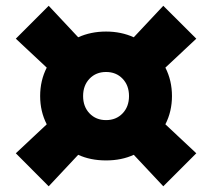

<svg xmlns="http://www.w3.org/2000/svg" viewBox="-20 -675 740 670"><path d="M350.1 -115.2Q295.4 -115.2 252.9 -134.8L149.9 -24.9L35.2 -140.1L143.1 -241.2Q120.1 -286.1 120.1 -339.8Q120.1 -394 143.1 -439L35.2 -540L149.9 -654.8L252.9 -544.9Q296.9 -564.9 350.1 -564.9Q402.8 -564.9 446.8 -544.9L549.8 -654.8L665 -540L557.1 -439Q580.1 -394 580.1 -339.8Q580.1 -286.1 557.1 -241.2L665 -140.1L549.8 -24.9L446.8 -134.8Q404.3 -115.2 350.1 -115.2ZM292.5 -400.4Q270 -377 270 -339.8Q270 -302.7 292.5 -279.3Q314.9 -255.9 350.1 -255.9Q385.3 -255.9 407.7 -279.3Q430.2 -302.7 430.2 -339.8Q430.2 -377 407.7 -400.4Q385.3 -423.8 350.1 -423.8Q314.9 -423.8 292.5 -400.4Z"/></svg>

Font: TASA Orbiter Display Black
Style: Regular
Weight: 900
Designer: Weizhong Zhang
Version: Version 1.000;Glyphs 3.1.2 (3151)